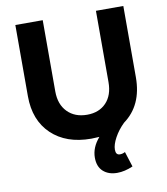

<svg xmlns="http://www.w3.org/2000/svg" viewBox="-98 -781 949 1091"><g transform="rotate(-10 376.5 -236.0)"><path d="M530 -700H688V-289Q688 -127 577 -46Q542 -12 520.5 27.5Q499 67 499 96Q499 127 523 127Q539 127 553 119L581 207Q533 228 490 228Q440 228 409.5 200.5Q379 173 379 121Q379 62 425 9Q395 11 378 11Q234 11 149.5 -69.5Q65 -150 65 -289V-700H223V-289Q223 -214 265.5 -170.5Q308 -127 379 -127Q448 -127 489 -170Q530 -213 530 -289Z"/></g></svg>

Font: Montserrat-Arabic SemiBold
Style: Regular
Weight: 600
Designer: Mohamed Gaber
Foundry: Kief Type Foundry
Version: Version 5.008;PS 005.008;hotconv 1.0.88;makeotf.lib2.5.64775